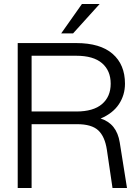

<svg xmlns="http://www.w3.org/2000/svg" viewBox="-20 -934 680 954"><path d="M68 -720H359Q478 -720 539.5 -666.5Q601 -613 601 -518Q601 -462 571 -416.5Q541 -371 480 -345Q560 -320 575 -226L611 0H539L511 -190Q501 -256 468 -286.5Q435 -317 363 -317H137V0H68ZM359 -380Q444 -380 487 -417Q530 -454 530 -518Q530 -583 487 -620Q444 -657 359 -657H137V-380ZM387 -914H475L343 -768H284Z"/></svg>

Font: Aspekta 300
Style: Regular
Weight: 300
Designer: Ivo Dolenc
Version: Version 2.000